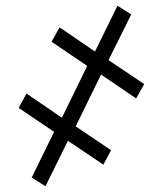

<svg xmlns="http://www.w3.org/2000/svg" viewBox="-20 -647 566 667"><path d="M138 0 216 -158 339 -75 366 -125 243 -208 331 -388 453 -305 481 -355 357 -438 436 -597 388 -627 310 -468 187 -552 159 -502 283 -418 195 -238 72 -322 45 -272 168 -189 90 -30Z"/></svg>

Font: Noto Serif Condensed Semi
Style: Regular
Weight: 600
Width: 3
Designer: Monotype Design Team
Foundry: Monotype Imaging Inc.
Version: Version 1.002